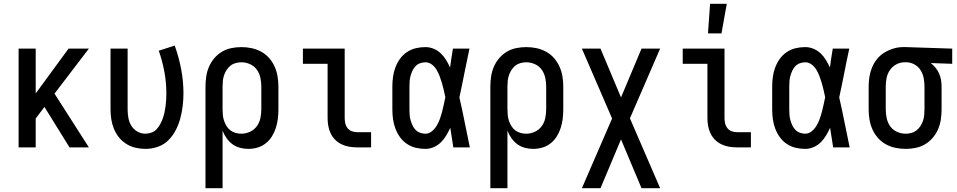

<svg xmlns="http://www.w3.org/2000/svg" viewBox="-20 -776 5040 1011"><path d="M78 0V-520H168V-284L341 -520H448L267 -283L448 0H346L214 -213L168 -152V0Z M746 8Q720 8 694 2Q668 -4 645.5 -18Q623 -32 606.5 -52.5Q590 -73 580 -97.5Q570 -122 566 -148Q562 -174 562 -200V-520H652V-200Q652 -178 656 -155.5Q660 -133 671.5 -114Q683 -95 703 -83.5Q723 -72 745 -72Q762 -72 778 -78Q794 -84 805 -96Q816 -108 824 -123Q832 -138 837.5 -153.5Q843 -169 846.5 -185.5Q850 -202 852 -218Q854 -234 855 -250.5Q856 -267 856 -284Q856 -341 845.5 -398Q835 -455 816 -509L900 -536Q922 -475 934 -411.5Q946 -348 946 -284Q946 -251 942 -218Q938 -185 929.5 -153Q921 -121 905.5 -91Q890 -61 866.5 -37.5Q843 -14 811 -3Q779 8 746 8Z M1062 215V-320Q1062 -347 1066 -373.5Q1070 -400 1080.5 -424.5Q1091 -449 1108.5 -469.5Q1126 -490 1148.5 -503.5Q1171 -517 1197.5 -522.5Q1224 -528 1251 -528Q1278 -528 1304.5 -522.5Q1331 -517 1355 -504Q1379 -491 1397 -470.5Q1415 -450 1426 -425.5Q1437 -401 1441.5 -374Q1446 -347 1446 -320V-200Q1446 -175 1443 -150.5Q1440 -126 1432.5 -102.5Q1425 -79 1412 -58Q1399 -37 1379.5 -21.5Q1360 -6 1336 1Q1312 8 1287 8Q1265 8 1243 2Q1221 -4 1203.5 -17Q1186 -30 1173 -48.5Q1160 -67 1152 -88V215ZM1251 -72Q1274 -72 1296 -82Q1318 -92 1332 -111Q1346 -130 1351 -153.5Q1356 -177 1356 -200V-320Q1356 -343 1351 -366.5Q1346 -390 1332.5 -409Q1319 -428 1297 -438Q1275 -448 1251 -448Q1236 -448 1221 -444Q1206 -440 1194 -430.5Q1182 -421 1173.5 -408Q1165 -395 1160 -380.5Q1155 -366 1153.5 -350.5Q1152 -335 1152 -320V-200Q1152 -185 1153.5 -169.5Q1155 -154 1160 -139.5Q1165 -125 1173 -112Q1181 -99 1193.5 -89.5Q1206 -80 1221 -76Q1236 -72 1251 -72Z M1860 0Q1839 0 1818.5 -3.5Q1798 -7 1779 -16Q1760 -25 1745 -40Q1730 -55 1721 -74Q1712 -93 1708.5 -113.5Q1705 -134 1705 -155V-440H1575V-520H1795V-155Q1795 -141 1798 -127Q1801 -113 1810 -101.5Q1819 -90 1832.5 -85Q1846 -80 1860 -80H1934V0Z M2220 8Q2194 8 2169 2Q2144 -4 2122.5 -18.5Q2101 -33 2086 -54Q2071 -75 2062 -99Q2053 -123 2049.5 -148.5Q2046 -174 2046 -200V-320Q2046 -346 2049.5 -371.5Q2053 -397 2062 -421Q2071 -445 2086 -466Q2101 -487 2122.5 -501.5Q2144 -516 2169 -522Q2194 -528 2220 -528Q2242 -528 2263 -519.5Q2284 -511 2300.5 -495.5Q2317 -480 2328.5 -461Q2340 -442 2350 -421Q2353 -446 2357 -470.5Q2361 -495 2365 -520H2452Q2438 -456 2425.5 -391.5Q2413 -327 2399 -263Q2414 -198 2427 -132Q2440 -66 2454 0H2367Q2363 -26 2359 -52Q2355 -78 2351 -103Q2342 -83 2330 -63Q2318 -43 2302 -27Q2286 -11 2264.5 -1.5Q2243 8 2220 8ZM2220 -72Q2239 -72 2254.5 -85Q2270 -98 2280 -115Q2290 -132 2296.5 -150.5Q2303 -169 2308 -188Q2313 -207 2317 -226Q2321 -245 2325 -264Q2321 -282 2317 -300.5Q2313 -319 2307.5 -337.5Q2302 -356 2295.5 -373.5Q2289 -391 2279.5 -407.5Q2270 -424 2254.5 -436Q2239 -448 2220 -448Q2206 -448 2192 -443Q2178 -438 2168 -427.5Q2158 -417 2152 -404Q2146 -391 2142 -377Q2138 -363 2137 -348.5Q2136 -334 2136 -320V-200Q2136 -186 2137 -171.5Q2138 -157 2142 -143Q2146 -129 2152 -116Q2158 -103 2168 -92.5Q2178 -82 2192 -77Q2206 -72 2220 -72Z M2562 215V-320Q2562 -347 2566 -373.5Q2570 -400 2580.5 -424.5Q2591 -449 2608.5 -469.5Q2626 -490 2648.5 -503.5Q2671 -517 2697.5 -522.5Q2724 -528 2751 -528Q2778 -528 2804.5 -522.5Q2831 -517 2855 -504Q2879 -491 2897 -470.5Q2915 -450 2926 -425.5Q2937 -401 2941.5 -374Q2946 -347 2946 -320V-200Q2946 -175 2943 -150.5Q2940 -126 2932.5 -102.5Q2925 -79 2912 -58Q2899 -37 2879.5 -21.5Q2860 -6 2836 1Q2812 8 2787 8Q2765 8 2743 2Q2721 -4 2703.5 -17Q2686 -30 2673 -48.5Q2660 -67 2652 -88V215ZM2751 -72Q2774 -72 2796 -82Q2818 -92 2832 -111Q2846 -130 2851 -153.5Q2856 -177 2856 -200V-320Q2856 -343 2851 -366.5Q2846 -390 2832.5 -409Q2819 -428 2797 -438Q2775 -448 2751 -448Q2736 -448 2721 -444Q2706 -440 2694 -430.5Q2682 -421 2673.5 -408Q2665 -395 2660 -380.5Q2655 -366 2653.5 -350.5Q2652 -335 2652 -320V-200Q2652 -185 2653.5 -169.5Q2655 -154 2660 -139.5Q2665 -125 2673 -112Q2681 -99 2693.5 -89.5Q2706 -80 2721 -76Q2736 -72 2751 -72Z M3044 215 3203 -152 3044 -520H3142L3250 -263L3358 -520H3456L3297 -153L3456 215H3358L3250 -42L3142 215Z M3860 0Q3839 0 3818.5 -3.5Q3798 -7 3779 -16Q3760 -25 3745 -40Q3730 -55 3721 -74Q3712 -93 3708.5 -113.5Q3705 -134 3705 -155V-440H3575V-520H3795V-155Q3795 -141 3798 -127Q3801 -113 3810 -101.5Q3819 -90 3832.5 -85Q3846 -80 3860 -80H3934V0ZM3708 -600 3719 -756H3807L3779 -600Z M4220 8Q4194 8 4169 2Q4144 -4 4122.5 -18.5Q4101 -33 4086 -54Q4071 -75 4062 -99Q4053 -123 4049.5 -148.5Q4046 -174 4046 -200V-320Q4046 -346 4049.5 -371.5Q4053 -397 4062 -421Q4071 -445 4086 -466Q4101 -487 4122.5 -501.5Q4144 -516 4169 -522Q4194 -528 4220 -528Q4242 -528 4263 -519.5Q4284 -511 4300.5 -495.5Q4317 -480 4328.5 -461Q4340 -442 4350 -421Q4353 -446 4357 -470.5Q4361 -495 4365 -520H4452Q4438 -456 4425.5 -391.5Q4413 -327 4399 -263Q4414 -198 4427 -132Q4440 -66 4454 0H4367Q4363 -26 4359 -52Q4355 -78 4351 -103Q4342 -83 4330 -63Q4318 -43 4302 -27Q4286 -11 4264.5 -1.5Q4243 8 4220 8ZM4220 -72Q4239 -72 4254.5 -85Q4270 -98 4280 -115Q4290 -132 4296.5 -150.5Q4303 -169 4308 -188Q4313 -207 4317 -226Q4321 -245 4325 -264Q4321 -282 4317 -300.5Q4313 -319 4307.5 -337.5Q4302 -356 4295.5 -373.5Q4289 -391 4279.5 -407.5Q4270 -424 4254.5 -436Q4239 -448 4220 -448Q4206 -448 4192 -443Q4178 -438 4168 -427.5Q4158 -417 4152 -404Q4146 -391 4142 -377Q4138 -363 4137 -348.5Q4136 -334 4136 -320V-200Q4136 -186 4137 -171.5Q4138 -157 4142 -143Q4146 -129 4152 -116Q4158 -103 4168 -92.5Q4178 -82 4192 -77Q4206 -72 4220 -72Z M4749 8Q4722 8 4695.5 2.5Q4669 -3 4645 -16Q4621 -29 4603 -49.5Q4585 -70 4574 -94.5Q4563 -119 4558.5 -146Q4554 -173 4554 -200V-320Q4554 -346 4558 -371.5Q4562 -397 4572 -421Q4582 -445 4598.5 -465.5Q4615 -486 4637.5 -499.5Q4660 -513 4685 -520.5Q4710 -528 4736 -528H4750L4994 -520V-440L4881 -444Q4895 -433 4906.5 -419Q4918 -405 4925 -389Q4932 -373 4935 -355.5Q4938 -338 4938 -320V-200Q4938 -173 4934 -146.5Q4930 -120 4919.5 -95.5Q4909 -71 4891.5 -50.5Q4874 -30 4851.5 -16.5Q4829 -3 4802.5 2.5Q4776 8 4749 8ZM4749 -72Q4764 -72 4779 -76Q4794 -80 4806 -89.5Q4818 -99 4826.5 -112Q4835 -125 4840 -139.5Q4845 -154 4846.5 -169.5Q4848 -185 4848 -200V-320Q4848 -342 4844 -363.5Q4840 -385 4829 -404Q4818 -423 4799 -434.5Q4780 -446 4758 -448H4743Q4720 -448 4699.5 -437Q4679 -426 4666 -407Q4653 -388 4648.5 -365.5Q4644 -343 4644 -320V-200Q4644 -177 4649 -153.5Q4654 -130 4667.5 -111Q4681 -92 4703 -82Q4725 -72 4749 -72Z"/></svg>

Font: Iosevka Term Medium
Style: Regular
Weight: 500
Monospace: yes
Designer: Belleve Invis
Foundry: Belleve Invis
Version: Version 26.3.1